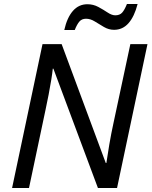

<svg xmlns="http://www.w3.org/2000/svg" viewBox="-20 -933 752 953"><path d="M40 0 191 -714H286L505 -124H508Q513 -160 522.5 -215.5Q532 -271 543 -321L627 -714H712L561 0H466L245 -592H242Q240 -571 234.5 -537Q229 -503 221.5 -464Q214 -425 206 -388L124 0ZM299 -784Q313 -846 342 -879Q371 -912 414 -912Q443 -912 468 -898.5Q493 -885 514 -871Q535 -857 552 -857Q574 -857 586 -870Q598 -883 610 -913H663Q647 -851 618 -818Q589 -785 546 -785Q520 -785 496 -799Q472 -813 450.5 -826.5Q429 -840 407 -840Q386 -840 374 -826Q362 -812 351 -784Z"/></svg>

Font: Manna Sans
Style: Italic
Weight: 400
Italic angle: -12°
Designer: Monotype Design Team
Foundry: Monotype Imaging Inc.
Version: Version 2.001.1; ttfautohint (v1.8.2)